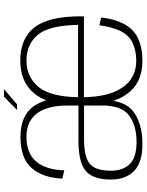

<svg xmlns="http://www.w3.org/2000/svg" viewBox="92 -810 723 947"><g transform="rotate(-90 453.5 -336.5)"><path d="M216.5 4.5Q314.5 4.5 373.5 -38Q418 -70 429.5 -139Q442 -102.5 461.5 -74.5Q516 4.5 627.5 4.5Q691 4.5 737.5 -17Q783.5 -38.5 809.5 -87.5Q834.5 -136 840.5 -199.5L802 -207.5Q796 -153.5 776 -108Q755.5 -63 716 -44Q676.5 -26 627.5 -26Q541.5 -26 495 -95Q450 -159.5 447.5 -284H846Q846.5 -292.5 846.5 -300.5Q846.5 -456.5 792.5 -527.5Q738 -598 628 -598Q521 -598 464 -526.5Q445 -503 432.5 -470Q420.5 -508.5 399.5 -536.5Q352.5 -597 252.5 -597Q145 -597 97.5 -541.2Q50 -485.5 46 -390.5L87 -381Q89.5 -472 130.5 -519.8Q171.5 -567.5 252.5 -567.5Q327.5 -567.5 367 -516.5Q406.5 -465.5 406.5 -365V-311H232Q125 -311 83.2 -274.5Q41.5 -238 41.5 -151Q41.5 -78 83.5 -36.8Q125.5 4.5 216.5 4.5ZM447.5 -313Q450 -448.5 497 -506.5Q547 -567.5 628 -567.5Q711 -567.5 758 -508Q802.5 -450.5 804 -313ZM406.5 -179.5Q402 -94.5 357.5 -61.5Q308 -24.5 227 -24.5Q150 -24.5 117.5 -58.2Q85 -92 85 -151Q85 -227 119.2 -255.2Q153.5 -283.5 241.5 -283.5H406.5ZM384.5 -614H412.5L487.5 -678.5H450Z"/></g></svg>

Font: Anybody Thin ExtraLight
Style: Regular
Weight: 250
Version: Version 1.113;gftools[0.9.25]